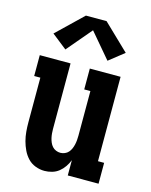

<svg xmlns="http://www.w3.org/2000/svg" viewBox="-117 -850 734 934"><g transform="rotate(15 250.0 -383.0)"><path d="M198 8Q175 8 152.5 -0.5Q130 -9 114 -26Q98 -43 88 -64Q78 -85 72 -107.5Q66 -130 64 -153.5Q62 -177 62 -200V-425H31V-530H186V-200Q186 -189 187 -177.5Q188 -166 190.5 -155Q193 -144 197.5 -133.5Q202 -123 209.5 -114.5Q217 -106 228 -101.5Q239 -97 250 -97Q261 -97 272 -101.5Q283 -106 290.5 -114.5Q298 -123 302.5 -133.5Q307 -144 309.5 -155Q312 -166 313 -177.5Q314 -189 314 -200V-425H283V-530H438V-105H469V0H314V-77Q307 -59 296 -43Q285 -27 270 -15Q255 -3 236 2.5Q217 8 198 8ZM144 -589 68 -649 198 -774H302L432 -649L356 -589L250 -714Z"/></g></svg>

Font: Iosevka Slab Extrabold
Style: Regular
Weight: 800
Monospace: yes
Designer: Belleve Invis
Foundry: Belleve Invis
Version: Version 11.1.1; ttfautohint (v1.8.3)